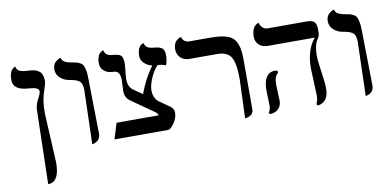

<svg xmlns="http://www.w3.org/2000/svg" viewBox="-72 -777 2441 1197"><g transform="rotate(-10 1148.5 -178.5)"><path d="M147 203.1 158.2 -264.2Q158.2 -299.3 185.1 -345.2Q194.8 -365.7 194.8 -377.9Q194.8 -402.3 131.8 -405.8Q33.2 -411.1 33.2 -476.1Q33.2 -496.6 37.1 -512.2Q41 -527.8 46.9 -535.4Q52.7 -543 58.3 -547.6Q64 -552.2 67.9 -553.2L71.8 -554.2Q74.2 -542 81.3 -533.7Q88.4 -525.4 99.9 -522Q111.3 -518.6 118.9 -517.6Q126.5 -516.6 138.2 -516.1L159.2 -514.6Q166 -514.2 178.7 -512Q191.4 -509.8 198.2 -506.6Q205.1 -503.4 214.1 -497.6Q223.1 -491.7 227.5 -483.6Q231.9 -475.6 235.4 -463.1Q238.8 -450.7 238.8 -435.1Q238.8 -417.5 219.2 -360.8Q203.1 -314 203.1 -235.8L219.2 78.1Q219.2 106 215.6 127.9Q211.9 149.9 205.8 162.6Q199.7 175.3 192.6 184.1Q185.5 192.9 177.5 196.3Q169.4 199.7 163.6 201.2Q157.7 202.6 152.6 202.9Q147.5 203.1 147 203.1Z M460.9 5.9 470.7 -335.9Q470.7 -376.5 453.1 -391.6Q436 -406.2 392.6 -413.1Q355.5 -418.9 332 -441.4Q308.6 -463.9 308.6 -494.1Q308.6 -509.8 314 -522.2Q319.3 -534.7 326.9 -541.3Q334.5 -547.9 341.8 -552.2Q349.1 -556.6 354.5 -557.6L359.9 -559.1Q361.8 -548.8 368.2 -541.3Q374.5 -533.7 385.5 -529.3Q396.5 -524.9 403.3 -522.9Q410.2 -521 421.9 -519Q442.4 -515.6 452.4 -513.2Q462.4 -510.7 475.3 -503.7Q488.3 -496.6 493.9 -485.4Q499.5 -474.1 503.7 -454.3Q507.8 -434.6 507.8 -405.8L513.7 -50.8Q513.7 -36.6 508.3 -25.6Q502.9 -14.6 495.1 -8.8Q487.3 -2.9 479.5 0.5Q471.7 3.9 466.3 4.9Z M910.2 -189.5 981.4 -140.1Q1003.4 -124 1003.4 -97.2Q1003.4 -67.4 982.4 -35.6Q961.4 -3.9 944.3 0H602.5L633.3 -100.1H899.4Q899.4 -108.9 884.3 -122.1L738.3 -224.1Q708.5 -247.1 708.5 -285.2L711.4 -356.9Q711.4 -416 671.4 -416Q633.8 -416 611.1 -434.8Q588.4 -453.6 588.4 -484.9Q588.4 -504.4 592.8 -519.3Q597.2 -534.2 603.3 -541.3Q609.4 -548.3 615.5 -552.7Q621.6 -557.1 626 -558.1L630.4 -559.1Q636.2 -523.9 679.2 -521Q719.2 -518.1 733.4 -506.8Q747.6 -495.1 747.6 -454.1Q747.6 -442.4 743.4 -405.8Q739.3 -369.1 739.3 -357.9Q739.3 -312 766.6 -289.1L826.7 -247.1Q861.8 -342.3 914.6 -413.1Q883.8 -419.9 864 -439.7Q844.2 -459.5 844.2 -484.9Q844.2 -505.4 848.6 -520.5Q853 -535.6 859.1 -542.7Q865.2 -549.8 871.3 -554Q877.4 -558.1 881.8 -558.6L886.2 -559.1Q890.1 -524.4 943.4 -521Q959.5 -519.5 969.2 -517.3Q979 -515.1 989.5 -509.5Q1000 -503.9 1005.1 -491.9Q1010.3 -480 1010.3 -461.9Q1010.3 -448.7 1007.3 -428.2Q1004.4 -407.7 998.5 -398.9Q975.6 -409.2 947.3 -409.2Q922.4 -385.3 902.3 -339.4Q882.3 -293.5 882.3 -261.2Q882.3 -216.8 910.2 -189.5Z M1427.2 12.2 1436.5 -233.9Q1436.5 -335.4 1412.8 -374.3Q1389.2 -413.1 1324.2 -413.1H1149.4Q1114.7 -413.1 1093.5 -434.3Q1072.3 -455.6 1072.3 -486.8Q1072.3 -504.4 1077.4 -518.1Q1082.5 -531.7 1089.8 -538.8Q1097.2 -545.9 1104.2 -550.3Q1111.3 -554.7 1116.7 -555.7L1121.6 -557.1Q1130.9 -521 1170.4 -521H1296.4Q1334 -521 1360.8 -517.8Q1387.7 -514.6 1409.2 -506.8Q1430.7 -499 1443.8 -486.3Q1457 -473.6 1465.8 -453.4Q1474.6 -433.1 1478 -407Q1481.4 -380.9 1481.4 -344.2V-33.2Q1481.4 -21.5 1475.8 -12.5Q1470.2 -3.4 1462.4 1Q1454.6 5.4 1446.5 8.3Q1438.5 11.2 1433.1 11.7Z M1654.3 -159.2Q1654.3 -149.4 1656.2 -108.4Q1658.2 -67.4 1658.2 -58.1Q1658.2 -27.8 1639.4 -8.3Q1620.6 11.2 1585 13.2L1578.1 2Q1591.3 -12.7 1591.3 -41Q1591.3 -49.8 1589.8 -89.1Q1588.4 -128.4 1588.4 -138.2Q1588.4 -190.4 1606.7 -219.2Q1625 -248 1661.1 -248Q1671.9 -248 1678.2 -244.1V-231Q1654.3 -216.3 1654.3 -159.2ZM1935.1 -295.9Q1935.1 -262.7 1946 -190.4Q1957 -118.2 1957 -85Q1957 2 1888.2 12.2L1880.4 2Q1892.1 -19.5 1892.1 -48.8Q1892.1 -69.8 1888.7 -136Q1885.3 -202.1 1885.3 -223.1Q1885.3 -340.8 1942.4 -408.2H1647Q1610.4 -408.2 1589.4 -428Q1568.4 -447.8 1568.4 -479Q1568.4 -500 1573 -515.9Q1577.6 -531.7 1584.2 -539.8Q1590.8 -547.9 1597.4 -552.7Q1604 -557.6 1608.4 -558.6L1613.3 -560.1Q1617.2 -542 1630.6 -529.1Q1644 -516.1 1662.1 -516.1H1908.2Q1945.8 -516.1 1958.5 -502.4Q1971.2 -488.8 1971.2 -458V-434.1Q1971.2 -421.4 1965.6 -409.4Q1960 -397.5 1953.1 -387.7Q1946.3 -377.9 1940.7 -354Q1935.1 -330.1 1935.1 -295.9Z M2191.9 5.9 2201.7 -335.9Q2201.7 -376.5 2184.1 -391.6Q2167 -406.2 2123.5 -413.1Q2086.4 -418.9 2063 -441.4Q2039.6 -463.9 2039.6 -494.1Q2039.6 -509.8 2044.9 -522.2Q2050.3 -534.7 2057.9 -541.3Q2065.4 -547.9 2072.8 -552.2Q2080.1 -556.6 2085.4 -557.6L2090.8 -559.1Q2092.8 -548.8 2099.1 -541.3Q2105.5 -533.7 2116.5 -529.3Q2127.4 -524.9 2134.3 -522.9Q2141.1 -521 2152.8 -519Q2173.3 -515.6 2183.3 -513.2Q2193.4 -510.7 2206.3 -503.7Q2219.2 -496.6 2224.9 -485.4Q2230.5 -474.1 2234.6 -454.3Q2238.8 -434.6 2238.8 -405.8L2244.6 -50.8Q2244.6 -36.6 2239.3 -25.6Q2233.9 -14.6 2226.1 -8.8Q2218.3 -2.9 2210.4 0.5Q2202.6 3.9 2197.3 4.9Z"/></g></svg>

Font: Linux Libertine G
Style: Regular
Weight: 400
Designer: Philipp H. Poll
Foundry: Philipp H. Poll
Version: Version 4.7.5